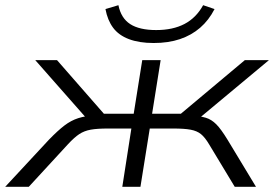

<svg xmlns="http://www.w3.org/2000/svg" viewBox="-54 -721 1058 741"><path d="M-34 0 135 -182Q169 -217 194.5 -236.5Q220 -256 248 -265Q276 -274 316 -276L289 -254L82 -489H166L347 -282H462L495 -489H566L533 -282H644L891 -489H984L702 -254L685 -275Q719 -273 740.5 -266.5Q762 -260 780.5 -241.5Q799 -223 824 -182L934 0H852L753 -164Q737 -191 721.5 -203.5Q706 -216 681.5 -220.5Q657 -225 615 -225H524L488 0H418L453 -225H362Q321 -225 296 -220.5Q271 -216 252 -203.5Q233 -191 208 -164L57 0ZM539 -555Q483 -555 443.5 -570Q404 -585 382.5 -614Q361 -643 353 -686L403 -701Q413 -651 448.5 -628Q484 -605 549 -605Q613 -605 658 -628.5Q703 -652 730 -701L774 -686Q752 -643 718.5 -614Q685 -585 640.5 -570Q596 -555 539 -555Z"/></svg>

Font: Nunito Sans 10pt Expanded Light
Style: Italic
Weight: 300
Width: 7
Italic angle: -9°
Designer: Vernon Adams
Foundry: Vernon Adams
Version: Version 3.101;gftools[0.9.27]